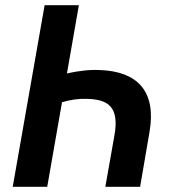

<svg xmlns="http://www.w3.org/2000/svg" viewBox="-20 -720 658 740"><path d="M365 -450C325 -452 283 -447 238 -437L284 -700H152L29 0H162L219 -326C254 -336 282 -340 315 -339C395 -337 441 -310 421 -198L386 0H520L556 -210C584 -369 509 -445 365 -450Z"/></svg>

Font: Fixel Text 20240404 SemiBold
Style: Italic
Weight: 600
Width: 4
Italic angle: -10°
Designer: AlfaBravo + MacPaw
Foundry: Kyrylo Tkachov, Marchela Mozhyna, Serhii Makarenko, Maria Weinstein, Zakhar Kryvoshyya
Version: Version 1.211;Glyphs 3.2 (3225)